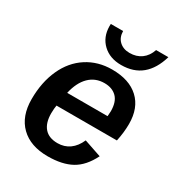

<svg xmlns="http://www.w3.org/2000/svg" viewBox="-177 -852 909 979"><g transform="rotate(30 278.0 -363.0)"><path d="M158.2 -236.8Q154.8 -219.7 154.3 -189.5Q154.3 -133.3 180.4 -103.3Q206.5 -73.2 257.8 -73.2Q297.9 -73.2 327.9 -94.7Q357.9 -116.2 376 -157.7L478 -123Q441.9 -50.3 387.5 -20.3Q333 9.8 248 9.8Q146 9.8 88.9 -45.9Q31.7 -101.6 31.7 -202.1Q31.7 -301.8 66.9 -378.9Q101.6 -455.1 165.8 -496.6Q230 -538.1 313 -538.1Q414.1 -538.1 469.7 -486.3Q525.4 -434.6 525.4 -340.3Q525.4 -291 513.7 -236.8ZM172.9 -320.3H410.6L412.6 -350.1Q412.6 -405.3 386 -431.9Q359.4 -458.5 313.5 -458.5Q260.3 -458.5 224.1 -422.9Q188 -387.2 172.9 -320.3ZM339.4 -580.6Q272.9 -580.6 231.7 -619.4Q190.4 -658.2 189.5 -721.7L189.9 -735.8H262.2Q262.7 -698.2 285.9 -676.8Q309.1 -655.3 346.2 -655.3Q386.2 -655.3 414.8 -676Q443.4 -696.8 456.5 -735.8H528.8Q506.3 -658.7 459.2 -619.6Q412.1 -580.6 339.4 -580.6Z"/></g></svg>

Font: Arimo SemiBold
Style: Italic
Weight: 600
Italic angle: -12°
Version: Version 1.33